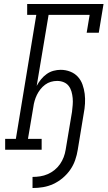

<svg xmlns="http://www.w3.org/2000/svg" viewBox="-20 -755 542 968"><path d="M144 193V137Q163 137 182.5 134Q202 131 220.5 123Q239 115 255 102Q271 89 282.5 72.5Q294 56 301 37.5Q308 19 311 0L343 -191Q345 -208 346.5 -225.5Q348 -243 346.5 -260Q345 -277 340.5 -293Q336 -309 326.5 -321.5Q317 -334 301.5 -340.5Q286 -347 268 -347Q252 -347 236.5 -342.5Q221 -338 207.5 -328Q194 -318 183.5 -304.5Q173 -291 166 -276.5Q159 -262 154.5 -246.5Q150 -231 148 -215L121 -55H190V0H6V-55H60L163 -680H117V-735H502L478 -590H417L432 -680H225L165 -322Q174 -339 186.5 -354.5Q199 -370 215 -381.5Q231 -393 249.5 -398Q268 -403 286 -403Q311 -403 334 -394Q357 -385 372.5 -368Q388 -351 396 -328.5Q404 -306 407 -282Q410 -258 408.5 -232.5Q407 -207 402 -182L372 0Q368 26 359 52Q350 78 334 101Q318 124 296 142.5Q274 161 249 172.5Q224 184 197.5 188.5Q171 193 144 193Z"/></svg>

Font: Iosevka Curly Slab LtObl
Style: Regular
Weight: 300
Italic angle: -9°
Monospace: yes
Designer: Belleve Invis
Foundry: Belleve Invis
Version: Version 11.0.0; ttfautohint (v1.8.3)